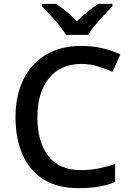

<svg xmlns="http://www.w3.org/2000/svg" viewBox="-20 -961 673 991"><path d="M400 -631Q293 -631 233 -557.5Q173 -484 173 -356Q173 -229 229 -156Q285 -83 399 -83Q445 -83 487.5 -91.5Q530 -100 574 -114V-21Q532 -5 488.5 2.5Q445 10 386 10Q276 10 204 -35.5Q132 -81 96 -163.5Q60 -246 60 -357Q60 -465 99.5 -548Q139 -631 215 -677.5Q291 -724 401 -724Q455 -724 506.5 -712.5Q558 -701 601 -680L561 -590Q526 -606 485.5 -618.5Q445 -631 400 -631ZM321 -781Q307 -804 285 -831Q263 -858 239 -883.5Q215 -909 197 -928V-941H269Q295 -924 323.5 -901Q352 -878 377 -851Q404 -878 432.5 -901Q461 -924 487 -941H560V-928Q542 -909 517.5 -883.5Q493 -858 470.5 -831Q448 -804 435 -781Z"/></svg>

Font: Noto Sans Sinhala Medium
Style: Regular
Weight: 500
Designer: Jelle Bosma - Monotype Design Team
Foundry: Monotype Imaging Inc.
Version: Version 2.006; ttfautohint (v1.8.4.7-5d5b)